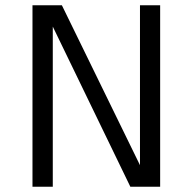

<svg xmlns="http://www.w3.org/2000/svg" viewBox="-20 -710 732 730"><path d="M588.9 0H475.6L180.7 -608.9V0H103.5V-689.9H215.3L512.2 -82V-689.9H588.9Z"/></svg>

Font: Acari Sans
Style: Regular
Weight: 400
Designer: Alfredo Marco Pradil and Stefan Peev
Foundry: Hanken Design Co.
Version: Version 1.045;February 4, 2021;FontCreator 13.0.0.2655 64-bi